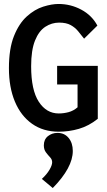

<svg xmlns="http://www.w3.org/2000/svg" viewBox="-20 -653 540 968"><path d="M276 11Q198 11 141.5 -29Q85 -69 55 -141Q25 -213 25 -309Q25 -408 50.5 -471.5Q76 -535 115.5 -570.5Q155 -606 198 -619.5Q241 -633 275 -633Q336 -633 389.5 -604.5Q443 -576 471 -524L404 -458Q389 -477 374 -495.5Q359 -514 336.5 -526.5Q314 -539 278 -539Q241 -539 208.5 -518Q176 -497 156.5 -448.5Q137 -400 137 -319Q137 -199 175.5 -140Q214 -81 276 -81Q301 -81 325.5 -87.5Q350 -94 371 -112V-227H268V-321H473V-54Q428 -18 378 -3.5Q328 11 276 11ZM246 295 191 249Q216 226 229.5 203Q243 180 243 165Q243 151 232.5 140Q222 129 211.5 115Q201 101 201 80Q201 50 221.5 33.5Q242 17 270 17Q305 17 326 42.5Q347 68 347 108Q347 192 246 295Z"/></svg>

Font: Inconsolata
Style: Bold
Weight: 700
Monospace: yes
Designer: Raph Levien, Cyreal, Brenton Simpson
Foundry: Raph Levien, Cyreal, Google
Version: Version 3.100; ttfautohint (v1.8.4.7-5d5b)